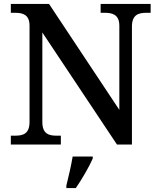

<svg xmlns="http://www.w3.org/2000/svg" viewBox="-20 -734 810 975"><path d="M35 0H289V-45H268C228 -45 195 -54 195 -115V-569L574 0H650V-599C650 -660 684 -669 724 -669H745V-714H491V-669H512C551 -669 586 -660 586 -603V-176L229 -714H35V-669H56C96 -669 130 -660 130 -603V-115C130 -54 97 -45 56 -45H35ZM317 221H365C394 179 433 113 451 71V61H349C341 108 328 165 317 208Z"/></svg>

Font: Noto Serif Thai Medium
Style: Regular
Weight: 500
Designer: Monotype Design Team
Foundry: Monotype Imaging Inc.
Version: Version 1.901;PS 001.901;hotconv 1.0.88;makeotf.lib2.5.64775